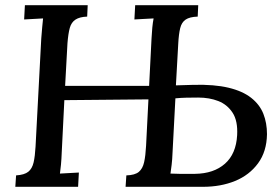

<svg xmlns="http://www.w3.org/2000/svg" viewBox="-20 -720 1080 740"><path d="M39 0 42 -44Q74 -46 89 -58Q104 -70 109.5 -94Q115 -118 117 -155L139 -571Q141 -593 142.5 -613.5Q144 -634 146 -649L73 -645L76 -700H318L316 -656Q287 -655 271 -644.5Q255 -634 249 -612.5Q243 -591 240 -553L231 -389H555L553 -337L228 -334L218 -134Q217 -107 215 -85.5Q213 -64 211 -51L284 -55L281 0ZM464 0 467 -44Q500 -45 515 -57.5Q530 -70 535.5 -95Q541 -120 543 -158L564 -571Q565 -593 567 -613.5Q569 -634 572 -649Q554 -648 534 -647Q514 -646 498 -645L501 -700H744L742 -656Q711 -655 695.5 -644.5Q680 -634 674.5 -611.5Q669 -589 667 -552L658 -391L726 -393Q806 -395 860.5 -382Q915 -369 948 -343Q981 -317 995 -281.5Q1009 -246 1009 -203Q1008 -136 974.5 -90.5Q941 -45 886 -22.5Q831 0 762 0ZM637 -51Q652 -50 671 -50Q690 -50 707 -50Q724 -50 732 -50Q804 -51 847 -89Q890 -127 894 -199Q897 -254 876.5 -285.5Q856 -317 821.5 -330.5Q787 -344 744 -344Q719 -344 698 -343.5Q677 -343 656 -341L645 -132Q644 -105 641.5 -84.5Q639 -64 637 -51Z"/></svg>

Font: Lora Medium
Style: Italic
Weight: 500
Italic angle: -3°
Designer: Olga Karpushina, Alexei Vanyashin (Cyrillic)
Foundry: Cyreal
Version: Version 3.004